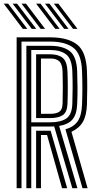

<svg xmlns="http://www.w3.org/2000/svg" viewBox="-45 -998 505 1018"><path d="M43.2 0V-800H221.8Q314.8 -800 363.5 -762Q412.2 -724 416 -621.5Q417.8 -572.5 417.6 -530.9Q417.5 -489.2 416 -444Q413.8 -385.5 394.5 -352Q375.2 -318.5 333.8 -299.2L419.5 0H392.5L302 -312.5Q347 -325.2 367.5 -356Q388 -386.8 390 -444.8Q391.8 -488.5 391.8 -530.4Q391.8 -572.2 390 -620.5Q386.8 -712.2 343.8 -744.9Q300.8 -777.5 221.8 -777.5H69V0ZM94.8 0V-755H221.8Q287.8 -755 324.5 -727.2Q361.2 -699.5 364.2 -619.8Q365.8 -574.2 366 -531.6Q366.2 -489 364.2 -445.8Q362 -392.2 339.9 -365.4Q317.8 -338.5 268.5 -330.2L365.5 0H338.5L242.2 -327.8Q232 -327.2 221.5 -327.2H120.8V0ZM120.8 -349.5H221.5Q276 -349.5 306.1 -369.4Q336.2 -389.2 338.5 -446.5Q340 -490.2 340.1 -531.4Q340.2 -572.5 338.5 -619Q336 -686.2 305.8 -709.5Q275.5 -732.8 221.8 -732.8H120.8ZM146.5 -372V-710.2H221.8Q264 -710.2 287.4 -691.2Q310.8 -672.2 312.8 -618Q316 -532.8 312.8 -447.5Q311 -403 287.8 -387.5Q264.5 -372 221.5 -372ZM172.2 -394.5H221.5Q253 -394.5 269.5 -405.6Q286 -416.8 286.8 -448.2Q288 -499.5 288 -539.1Q288 -578.8 286.8 -617.2Q285.8 -656.5 270.1 -672.1Q254.5 -687.8 221.8 -687.8H172.2ZM146.5 0V-304.8H192.2Q200.2 -304.8 208.1 -304.8Q216 -304.8 223.5 -304.8L311.2 0H284.2L204.5 -282.2Q200.8 -282.2 193.2 -282.2H172.2V0ZM170.5 -845 69.2 -978.5H92.8L194 -845ZM76 -845 -25.2 -978.5H-1.8L99.8 -845ZM123.2 -845 22 -978.5H45.5L147 -845ZM342.2 -845 240.8 -978.5H264.5L365.8 -845ZM247.8 -845 146.5 -978.5H170L271.2 -845ZM295 -845 193.8 -978.5H217.2L318.5 -845Z"/></svg>

Font: Big Shoulders Inline Display ExtraBold
Style: Regular
Weight: 800
Designer: Patric King
Foundry: XO Type Co
Version: Version 1.000